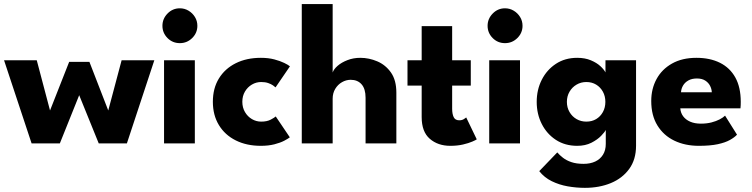

<svg xmlns="http://www.w3.org/2000/svg" viewBox="-33 -708 3714 948"><path d="M358 -238 262.5 0H123L-13 -410.5H148.5L214 -162.5L308.5 -402.5H408.5L501.5 -162.5L567.5 -410.5H729L593.5 0H454.5Z M777 0V-410.5H929V0ZM855 -495Q819 -495 794 -520.2Q769 -545.5 769 -580.5Q769 -615.5 794.2 -641.2Q819.5 -667 855 -667Q878.5 -667 898 -655.2Q917.5 -643.5 929.5 -624Q941.5 -604.5 941.5 -580.5Q941.5 -545.5 916 -520.2Q890.5 -495 855 -495Z M1256.5 -107.5Q1285 -107.5 1303.5 -117.2Q1322 -127 1328.5 -133L1398 -30Q1390 -23.5 1370.5 -13.2Q1351 -3 1321.8 4.5Q1292.5 12 1255 12Q1184.5 12 1131 -14.8Q1077.5 -41.5 1047.8 -90.5Q1018 -139.5 1018 -205.5Q1018 -272 1047.8 -320.5Q1077.5 -369 1131 -395.8Q1184.5 -422.5 1255 -422.5Q1292 -422.5 1321.2 -414.8Q1350.5 -407 1370.5 -397.2Q1390.5 -387.5 1398.5 -380.5L1327.5 -276.5Q1324 -280 1314.8 -286.5Q1305.5 -293 1291 -298Q1276.5 -303 1256.5 -303Q1232 -303 1210.8 -290.5Q1189.5 -278 1176.5 -256Q1163.5 -234 1163.5 -205.5Q1163.5 -177 1176.5 -154.8Q1189.5 -132.5 1210.8 -120Q1232 -107.5 1256.5 -107.5Z M1746 -422.5Q1789 -422.5 1830 -405Q1871 -387.5 1897.5 -349.8Q1924 -312 1924 -250.5V0H1772V-225.5Q1772 -269.5 1752.2 -291.8Q1732.5 -314 1698.5 -314Q1676 -314 1655.5 -302.2Q1635 -290.5 1622.2 -269.2Q1609.5 -248 1609.5 -220.5V0H1457V-688H1609.5V-350Q1615 -366.5 1634.2 -383.2Q1653.5 -400 1682.8 -411.2Q1712 -422.5 1746 -422.5Z M1979 -410.5H2049V-579H2199.5V-410.5H2291.5V-285.5H2199.5V-171Q2199.5 -145.5 2207 -129.8Q2214.5 -114 2234.5 -114Q2248 -114 2257.5 -120Q2267 -126 2269 -128L2321 -20Q2317.5 -17 2299.2 -9Q2281 -1 2253 5.5Q2225 12 2190.5 12Q2129 12 2089 -22.8Q2049 -57.5 2049 -130V-285.5H1979Z M2382.5 0V-410.5H2534.5V0ZM2460.5 -495Q2424.5 -495 2399.5 -520.2Q2374.5 -545.5 2374.5 -580.5Q2374.5 -615.5 2399.8 -641.2Q2425 -667 2460.5 -667Q2484 -667 2503.5 -655.2Q2523 -643.5 2535 -624Q2547 -604.5 2547 -580.5Q2547 -545.5 2521.5 -520.2Q2496 -495 2460.5 -495Z M2855 219.5Q2812 219.5 2769.8 212Q2727.5 204.5 2691 186.5Q2654.5 168.5 2629.5 137L2718.5 44.5Q2730 58 2746.8 71Q2763.5 84 2788.2 92.5Q2813 101 2848.5 101Q2881.5 101 2906 89.5Q2930.5 78 2944.2 56Q2958 34 2958 2.5V-7.5H3107.5V11.5Q3107.5 79.5 3073.8 126Q3040 172.5 2983 196Q2926 219.5 2855 219.5ZM2958 0V-66.5Q2953.5 -56.5 2935.2 -37.5Q2917 -18.5 2887 -3.2Q2857 12 2817 12Q2757 12 2712 -17.2Q2667 -46.5 2642 -95.8Q2617 -145 2617 -205Q2617 -265 2642 -314.2Q2667 -363.5 2712 -393Q2757 -422.5 2817 -422.5Q2855.5 -422.5 2884.5 -410.2Q2913.5 -398 2931.5 -381.2Q2949.5 -364.5 2956.5 -350.5V-410.5H3107.5V0ZM2766 -205Q2766 -177 2779 -154.8Q2792 -132.5 2813.8 -120Q2835.5 -107.5 2862 -107.5Q2889.5 -107.5 2910.5 -120Q2931.5 -132.5 2943.8 -154.8Q2956 -177 2956 -205Q2956 -233 2943.8 -255.2Q2931.5 -277.5 2910.5 -290.2Q2889.5 -303 2862 -303Q2835.5 -303 2813.8 -290.2Q2792 -277.5 2779 -255.2Q2766 -233 2766 -205Z M3326 -173Q3327.5 -151 3340 -134Q3352.5 -117 3374.8 -107.2Q3397 -97.5 3427.5 -97.5Q3456.5 -97.5 3479.8 -103.5Q3503 -109.5 3520.2 -118.5Q3537.5 -127.5 3547 -137L3606 -43Q3593.5 -29.5 3570.8 -16.8Q3548 -4 3511 4Q3474 12 3417.5 12Q3349.5 12 3296.5 -13.5Q3243.5 -39 3213 -88.5Q3182.5 -138 3182.5 -209.5Q3182.5 -269.5 3208.8 -317.8Q3235 -366 3285 -394.2Q3335 -422.5 3405.5 -422.5Q3472.5 -422.5 3521.8 -398Q3571 -373.5 3597.8 -325.2Q3624.5 -277 3624.5 -205Q3624.5 -201 3624.2 -189Q3624 -177 3623 -173ZM3481.5 -252.5Q3481 -268.5 3473 -284.2Q3465 -300 3449 -310.2Q3433 -320.5 3408 -320.5Q3383 -320.5 3365.8 -310.8Q3348.5 -301 3339.5 -285.5Q3330.5 -270 3329.5 -252.5Z"/></svg>

Font: League Spartan Thin
Style: Bold
Weight: 700
Version: Version 2.002